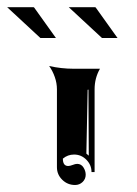

<svg xmlns="http://www.w3.org/2000/svg" viewBox="-60 -665 392 548"><path d="M80.3 -476.6Q115 -468.8 150.1 -468.8H225.3Q210 -442.1 210 -410.2V-173.8H201.2Q201.2 -194.3 186.5 -209.1Q171.9 -223.9 151.4 -223.9Q133.3 -223.9 119.4 -212.2Q119.4 -191.4 134.5 -191.2Q139.6 -191.2 147.3 -194.2Q155 -197.3 160.2 -197.3Q171.6 -197.3 178.1 -187.3Q184.6 -177.2 184.6 -166.3Q184.6 -154.1 175.7 -145.5Q166.7 -137 154.3 -137Q132.8 -137 117.7 -151.9Q102.5 -166.7 102.5 -187.7V-410.2Q102.5 -428 96.3 -445.4Q90.1 -462.9 80.3 -476.6ZM186.5 -226.6 193.4 -220.7 192.4 -409.2 190.2 -408.7ZM-39.6 -644.5H35.9L37.6 -643.3L99.6 -556.6H55.2ZM136.2 -644.5H211.7L213.4 -643.3L275.4 -556.6H231Z"/></svg>

Font: AgreloyInT3
Style: Medium
Weight: 400
Designer: gluk
Foundry: gluk
Version: Version 0.27